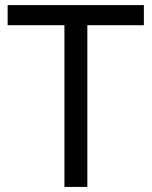

<svg xmlns="http://www.w3.org/2000/svg" viewBox="-20 -734 596 754"><path d="M323 0H233V-635H10V-714H545V-635H323Z"/></svg>

Font: lmalayalam05
Style: Book
Weight: 400
Designer: Jelle Bosma - Monotype Design Team
Foundry: Monotype Imaging Inc.
Version: Version 2.003